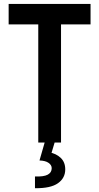

<svg xmlns="http://www.w3.org/2000/svg" viewBox="-20 -740 516 997"><path d="M178.7 0V-633.3H296.9V0ZM24.9 -613.3V-719.7H450.2V-613.3ZM161.6 237.3V176.3Q207 178.2 227.8 167Q248.5 155.8 248.5 133.3Q248.5 117.2 232.2 105.7Q215.8 94.2 185.1 93.3L211.9 0H263.7L239.7 80.1L233.4 50.3Q271.5 57.1 295.2 79.6Q318.8 102.1 318.8 139.6Q318.8 184.6 281 211.4Q243.2 238.3 161.6 237.3Z"/></svg>

Font: Reddit Sans Condensed SemiBold
Style: Regular
Weight: 600
Designer: Stephen Hutchings
Foundry: Reddit
Version: Version 1.014